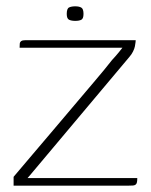

<svg xmlns="http://www.w3.org/2000/svg" viewBox="-20 -587 477 607"><path d="M67 -24H414Q414 -16 413 -11Q412 -6 409 -3.5Q406 -1 400.5 -0.5Q395 0 384 0H23V-28Q23 -28 39.5 -47.5Q56 -67 84 -100Q112 -133 146 -173Q180 -213 215 -254.5Q250 -296 281.5 -333Q313 -370 334 -397Q347 -411 355.5 -421.5Q364 -432 367 -436H42Q42 -444 42.5 -449Q43 -454 47 -457Q51 -460 61 -460H409Q409 -459 408.5 -453.5Q408 -448 406.5 -440.5Q405 -433 400.5 -424Q396 -415 389 -407L74 -32ZM218 -521Q206 -521 198.5 -524.5Q191 -528 191 -543Q191 -560 198.5 -563.5Q206 -567 218 -567Q230 -567 237 -563Q244 -559 244 -543Q244 -528 237 -524.5Q230 -521 218 -521Z"/></svg>

Font: Genos ExtraLight
Style: Regular
Weight: 250
Designer: Robert E. Leuschke
Foundry: Robert E. Leuschke
Version: Version 1.010